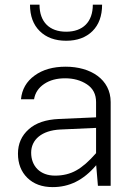

<svg xmlns="http://www.w3.org/2000/svg" viewBox="-20 -783 579 809"><path d="M446.3 -353C446.3 -448.7 361.8 -502 256.8 -502C203.6 -502 160.2 -489.7 126 -464.8C91.3 -439.9 72.3 -406.2 68.4 -364.7H123.5C127.9 -391.6 142.1 -413.1 166 -429.2C189.9 -445.3 219.2 -453.1 254.4 -453.1C289.6 -453.1 320.3 -444.8 346.2 -427.7C372.1 -410.6 384.8 -385.7 384.8 -353V-288.6L228.5 -281.7C173.3 -279.3 130.9 -265.1 101.1 -238.3C70.8 -211.4 55.7 -177.2 55.7 -135.7C55.7 -93.8 68.8 -59.6 95.2 -33.7C121.6 -7.8 157.2 5.4 201.7 5.4C271.5 5.4 331.1 -22.9 385.3 -86.9L392.6 0H446.3ZM111.3 -139.6C111.3 -194.3 155.3 -233.4 233.9 -237.3L384.8 -244.1V-137.7C355 -103.5 327.1 -79.1 301.3 -64.9C275.4 -50.3 245.6 -43 211.9 -43C149.4 -43 111.3 -82.5 111.3 -139.6ZM371.1 -763.2C371.1 -690.9 329.6 -649.4 258.8 -649.4C188 -649.4 146.5 -690.9 146.5 -763.2H106.4C106.4 -715.8 120.1 -678.7 147.5 -651.9C174.8 -625 211.9 -611.3 258.8 -611.3C305.2 -611.3 342.3 -625 369.6 -651.9C396.5 -678.7 410.2 -715.8 410.2 -763.2Z"/></svg>

Font: Estedad Light
Style: Regular
Weight: 300
Designer: Amin Abedi
Version: Version 7.3